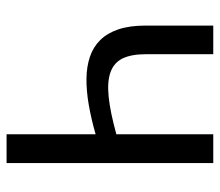

<svg xmlns="http://www.w3.org/2000/svg" viewBox="-63 -619 682 596"><g transform="rotate(-90 278.0 -321.0)"><path d="M69.8 -641.6H159.2V-365.2Q207 -378.9 250.7 -386.5Q294.4 -394 332 -393.6Q369.6 -393.1 399.9 -382.8Q430.2 -372.6 451.7 -350.8Q473.1 -329.1 484.9 -294.4Q496.6 -259.8 496.6 -210V0H407.7V-210Q407.7 -253.9 394.8 -281Q381.8 -308.1 352.3 -318.8Q322.8 -329.6 275.4 -324.7Q228 -319.8 159.2 -300.8V0H69.8Z"/></g></svg>

Font: Carlito
Style: Regular
Weight: 400
Designer: Lukasz Dziedzic
Foundry: tyPoland Lukasz Dziedzic
Version: Version 1.103; Beta1; all basic design good, some composites